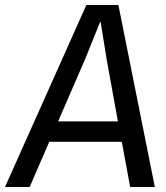

<svg xmlns="http://www.w3.org/2000/svg" viewBox="-45 -747 665 767"><path d="M-25 0 300 -727H428L573.5 0H475L434.5 -218.5L483 -180.5H121L166 -262H467.5L433 -223.5L380.5 -513L357 -659.5H355L296 -513L73.5 0Z"/></svg>

Font: Spline Sans Mono
Style: Italic
Weight: 400
Italic angle: -4°
Monospace: yes
Designer: Eben Sorkin, Mirko Velimirovic
Foundry: Sorkin Type
Version: Version 1.004